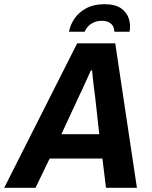

<svg xmlns="http://www.w3.org/2000/svg" viewBox="-60 -893 723 913"><path d="M-40 0 307 -687H488L591 0H444L427 -139H176L109 0ZM232 -255H412L392 -436Q390 -450 388 -466Q386 -482 384 -499Q382 -516 380.5 -531Q379 -546 378 -558H372Q364 -540 353.5 -517Q343 -494 333 -472Q323 -450 315 -434ZM268 -742Q274 -775 294.5 -805Q315 -835 350.5 -854Q386 -873 436 -873Q489 -873 516.5 -853Q544 -833 553 -803Q562 -773 556 -742H484Q484 -754 479 -765.5Q474 -777 460.5 -785.5Q447 -794 424 -794Q401 -794 384 -785.5Q367 -777 357 -765.5Q347 -754 343 -742Z"/></svg>

Font: Archivo SemiCondensed
Style: Bold Italic
Weight: 700
Width: 4
Italic angle: -10°
Designer: Hector Gatti
Foundry: Omnibus-Type
Version: Version 2.001